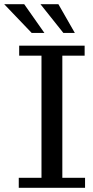

<svg xmlns="http://www.w3.org/2000/svg" viewBox="-70 -901 448 921"><path d="M20 0V-48H129V-634H22V-682H336V-634H229V-48H338V0ZM82 -743 -50 -881H46L143 -743ZM234 -743 124 -881H210L289 -743Z"/></svg>

Font: Montagu Slab
Style: Bold
Weight: 700
Designer: Florian Karsten
Foundry: Florian Karsten
Version: Version 1.000